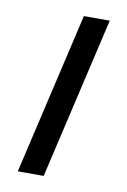

<svg xmlns="http://www.w3.org/2000/svg" viewBox="-65 -542 387 584"><g transform="rotate(10 129.0 -250.0)"><path d="M227 -500 111 0H31L147 -500Z"/></g></svg>

Font: Elaine Sans
Style: Italic
Weight: 400
Italic angle: -13°
Designer: Wei Huang
Foundry: Wei Huang
Version: Version 2.001;December 24, 2019;FontCreator 12.0.0.2547 64-b